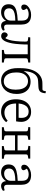

<svg xmlns="http://www.w3.org/2000/svg" viewBox="1270 -2094 839 3418"><g transform="rotate(90 1689.0 -385.5)"><path d="M197 14Q133 14 94.5 -21Q56 -56 56 -119Q56 -174 83 -208Q110 -242 174 -259.5Q238 -277 347 -282V-359Q347 -401 334 -427Q321 -453 295.5 -465Q270 -477 233 -477Q202 -477 174 -467.5Q146 -458 131 -443Q142 -427 148 -416Q154 -405 156.5 -398Q159 -391 159 -385Q159 -368 145 -356.5Q131 -345 110 -345Q88 -345 74.5 -357.5Q61 -370 61 -394Q61 -430 87.5 -458Q114 -486 155.5 -503Q197 -520 243 -520Q305 -520 343.5 -500Q382 -480 400 -441Q418 -402 418 -346V-93Q418 -66 430 -52.5Q442 -39 466 -39Q477 -39 489.5 -42Q502 -45 516 -50L526 -21Q509 -5 485.5 4.5Q462 14 439 14Q402 14 379.5 -8Q357 -30 353 -75Q335 -45 311.5 -25.5Q288 -6 259.5 4Q231 14 197 14ZM222 -40Q255 -40 283.5 -54.5Q312 -69 329.5 -94.5Q347 -120 347 -154V-239Q270 -238 222 -226.5Q174 -215 151.5 -191Q129 -167 129 -129Q129 -84 154.5 -62Q180 -40 222 -40Z M622 13Q594 13 575 -3Q556 -19 556 -43Q556 -59 562.5 -72.5Q569 -86 579.5 -94.5Q590 -103 602 -103Q616 -103 628 -93.5Q640 -84 658 -61Q666 -69 674 -85.5Q682 -102 689 -125Q697 -149 702.5 -179.5Q708 -210 712 -246Q716 -282 718.5 -324Q721 -366 721 -413Q721 -441 716 -451Q711 -461 694 -463L640 -471L647 -505H1094V-470L1048 -462Q1030 -460 1024 -452Q1018 -444 1018 -424V-85Q1018 -62 1023.5 -53.5Q1029 -45 1046 -42L1094 -34V0H870V-34L919 -42Q936 -44 941.5 -53.5Q947 -63 947 -87V-460H773Q773 -425 771.5 -387.5Q770 -350 767.5 -313.5Q765 -277 761.5 -244Q758 -211 753 -185Q744 -138 732 -101Q720 -64 704 -39Q688 -14 668 -0.5Q648 13 622 13Z M1418 14Q1362 14 1320 -8Q1278 -30 1249 -70Q1220 -110 1206 -166Q1192 -222 1193 -289L1194 -341Q1195 -436 1216 -507.5Q1237 -579 1273 -626.5Q1309 -674 1356.5 -697.5Q1404 -721 1458 -721Q1471 -721 1485.5 -721.5Q1500 -722 1518.5 -722Q1537 -722 1561 -722Q1577 -722 1584 -726Q1591 -730 1595 -741Q1598 -749 1601.5 -762.5Q1605 -776 1606 -785L1641 -776Q1638 -740 1630 -716Q1622 -692 1607 -677.5Q1592 -663 1566 -656Q1559 -654 1548.5 -652.5Q1538 -651 1522 -650Q1506 -649 1482 -648Q1458 -647 1425 -645Q1382 -644 1350.5 -626.5Q1319 -609 1297.5 -578Q1276 -547 1263.5 -504Q1251 -461 1247 -406L1245 -386Q1278 -447 1323 -479Q1368 -511 1434 -511Q1501 -511 1550 -481.5Q1599 -452 1626 -396.5Q1653 -341 1653 -262Q1653 -198 1635.5 -147Q1618 -96 1586 -60Q1554 -24 1511 -5Q1468 14 1418 14ZM1430 -34Q1474 -34 1506.5 -58Q1539 -82 1558 -129Q1577 -176 1577 -244Q1577 -316 1559 -365Q1541 -414 1507 -439.5Q1473 -465 1423 -465Q1357 -465 1313.5 -412.5Q1270 -360 1270 -258Q1270 -186 1289.5 -136Q1309 -86 1344.5 -60Q1380 -34 1430 -34Z M1973 14Q1904 14 1853.5 -17.5Q1803 -49 1775.5 -108.5Q1748 -168 1748 -250Q1748 -331 1775 -391.5Q1802 -452 1852.5 -486Q1903 -520 1972 -520Q2028 -520 2067.5 -497.5Q2107 -475 2128.5 -435.5Q2150 -396 2150 -344Q2150 -324 2147.5 -301Q2145 -278 2141 -253H1823Q1824 -182 1844.5 -135.5Q1865 -89 1902.5 -67Q1940 -45 1989 -45Q2027 -45 2063 -60Q2099 -75 2129 -103L2155 -76Q2121 -32 2072.5 -9Q2024 14 1973 14ZM1823 -298H2076Q2078 -311 2078.5 -323Q2079 -335 2079 -350Q2079 -409 2051 -442.5Q2023 -476 1968 -476Q1925 -476 1895 -456Q1865 -436 1846.5 -396Q1828 -356 1823 -298Z M2245 0V-34L2293 -42Q2309 -45 2314 -54.5Q2319 -64 2319 -90V-418Q2319 -442 2315 -451Q2311 -460 2295 -463L2240 -472L2247 -505H2469V-471L2416 -462Q2400 -460 2395 -450.5Q2390 -441 2390 -417V-279H2658V-420Q2658 -443 2653 -451.5Q2648 -460 2631 -463L2576 -472L2583 -505H2804V-471L2758 -463Q2740 -460 2734.5 -451.5Q2729 -443 2729 -419V-85Q2729 -62 2734.5 -53.5Q2740 -45 2758 -42L2806 -34V0H2581V-34L2630 -42Q2648 -44 2653 -53.5Q2658 -63 2658 -87V-234H2390V-87Q2390 -64 2395 -55Q2400 -46 2415 -43L2471 -33V0Z M3049 14Q2985 14 2946.5 -21Q2908 -56 2908 -119Q2908 -174 2935 -208Q2962 -242 3026 -259.5Q3090 -277 3199 -282V-359Q3199 -401 3186 -427Q3173 -453 3147.5 -465Q3122 -477 3085 -477Q3054 -477 3026 -467.5Q2998 -458 2983 -443Q2994 -427 3000 -416Q3006 -405 3008.5 -398Q3011 -391 3011 -385Q3011 -368 2997 -356.5Q2983 -345 2962 -345Q2940 -345 2926.5 -357.5Q2913 -370 2913 -394Q2913 -430 2939.5 -458Q2966 -486 3007.5 -503Q3049 -520 3095 -520Q3157 -520 3195.5 -500Q3234 -480 3252 -441Q3270 -402 3270 -346V-93Q3270 -66 3282 -52.5Q3294 -39 3318 -39Q3329 -39 3341.5 -42Q3354 -45 3368 -50L3378 -21Q3361 -5 3337.5 4.5Q3314 14 3291 14Q3254 14 3231.5 -8Q3209 -30 3205 -75Q3187 -45 3163.5 -25.5Q3140 -6 3111.5 4Q3083 14 3049 14ZM3074 -40Q3107 -40 3135.5 -54.5Q3164 -69 3181.5 -94.5Q3199 -120 3199 -154V-239Q3122 -238 3074 -226.5Q3026 -215 3003.5 -191Q2981 -167 2981 -129Q2981 -84 3006.5 -62Q3032 -40 3074 -40Z"/></g></svg>

Font: Literata 18pt Light
Style: Regular
Weight: 300
Designer: Latin by Veronika Burian and Jose Scaglione. Greek by Irene Vlachou. Cyrillic by Vera Evstafieva.
Foundry: TypeTogether
Version: Version 3.103;gftools[0.9.29]